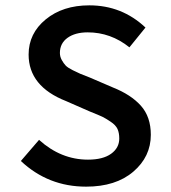

<svg xmlns="http://www.w3.org/2000/svg" viewBox="-20 -686 640 718"><path d="M302 12Q160 12 58 -84L126 -163Q208 -89 309 -89Q365 -89 395.5 -111Q426 -133 426 -168Q426 -189 419.5 -203.5Q413 -218 393.5 -231Q374 -244 362.5 -249.5Q351 -255 316 -269L227 -308Q87 -363 87 -482Q87 -561 151 -613.5Q215 -666 314 -666Q436 -666 524 -583L464 -509Q394 -565 308 -565Q261 -565 232.5 -544.5Q204 -524 204 -488Q204 -474 211 -461.5Q218 -449 225.5 -441Q233 -433 252 -423.5Q271 -414 280.5 -410Q290 -406 316 -396L402 -359Q470 -332 507 -290.5Q544 -249 544 -182Q544 -100 478.5 -44Q413 12 302 12Z"/></svg>

Font: TypoPRO Source Code Pro
Style: Regular
Weight: 600
Monospace: yes
Designer: Paul D. Hunt, Teo Tuominen
Foundry: Adobe Systems Incorporated
Version: Version 2.010;PS 1.0;hotconv 1.0.84;makeotf.lib2.5.63406